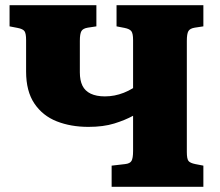

<svg xmlns="http://www.w3.org/2000/svg" viewBox="-20 -723 851 743"><path d="M412 0V-82L464 -88Q483 -90 489 -100.5Q495 -111 495 -139V-275Q464 -258 422 -245Q380 -232 322 -232Q254 -232 199.5 -253.5Q145 -275 113 -322.5Q81 -370 81 -446V-568Q81 -593 75 -602Q69 -611 48 -615L17 -621V-703H353V-621L320 -616Q301 -613 295 -602.5Q289 -592 289 -565V-443Q289 -412 299 -391.5Q309 -371 331 -360.5Q353 -350 386 -350Q405 -350 423 -353.5Q441 -357 459 -364Q477 -371 495 -382V-568Q495 -593 488.5 -602Q482 -611 462 -615L431 -621V-703H767V-621L734 -616Q715 -613 709 -602.5Q703 -592 703 -565V-135Q703 -108 709.5 -100Q716 -92 736 -88L767 -82V0Z"/></svg>

Font: Literata 18pt ExtraBold
Style: Regular
Weight: 800
Designer: Latin by Veronika Burian and Jose Scaglione. Greek by Irene Vlachou. Cyrillic by Vera Evstafieva.
Foundry: TypeTogether
Version: Version 3.103;gftools[0.9.29]